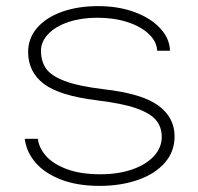

<svg xmlns="http://www.w3.org/2000/svg" viewBox="-20 -517 649 628"><path d="M536 -351H494Q493 -381 466.5 -406Q440 -431 396 -445Q352 -459 298 -459Q246 -459 204 -445Q162 -431 138 -406Q114 -381 114 -351Q114 -317 130.5 -293Q147 -269 192 -252Q237 -235 320 -225Q444 -211 497.5 -172Q551 -133 551 -71Q551 -21 519 15.5Q487 52 431 71.5Q375 91 306 91Q232 91 178.5 70Q125 49 95.5 14Q66 -21 61 -63H104Q107 -34 130 -7.5Q153 19 198 36Q243 53 309 53Q366 53 411.5 37.5Q457 22 483 -6Q509 -34 509 -69Q509 -102 490 -124.5Q471 -147 425 -163Q379 -179 296 -189Q174 -204 123 -243Q72 -282 72 -347Q72 -392 101.5 -426Q131 -460 183 -478.5Q235 -497 301 -497Q367 -497 420 -477.5Q473 -458 504 -424.5Q535 -391 536 -351Z"/></svg>

Font: Gmarket Sans TTF Light
Style: Regular
Weight: 300
Designer: Creative Director : Sungho Lee; Art Director : Kiwoong Choi; Project Manager : Sori Yang, Jongwook Yoon; Font Designer :
Foundry: Sandoll Inc.
Version: Version 1.000;hotconv 1.0.109;makeotfexe 2.5.65596